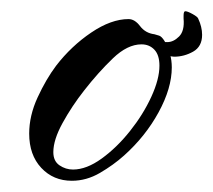

<svg xmlns="http://www.w3.org/2000/svg" viewBox="-20 -307 380 342"><path d="M108 15Q75 15 53.5 -8Q32 -31 32 -69Q32 -101 47 -133.5Q62 -166 80 -190Q107 -225 142.5 -249Q178 -273 209 -273Q220 -273 229.5 -260.5Q239 -248 255 -246Q259 -245 263.5 -243.5Q268 -242 273 -234Q286 -212 286 -187Q286 -150 262.5 -107Q239 -64 201 -30Q182 -13 158 1Q134 15 108 15ZM110 -5Q134 -5 161 -24.5Q188 -44 211.5 -73.5Q235 -103 249.5 -134.5Q264 -166 264 -190Q264 -209 255 -218.5Q246 -228 232 -228Q207 -228 181 -203Q155 -178 130 -146Q108 -118 91.5 -88Q75 -58 75 -36Q75 -20 86 -12.5Q97 -5 110 -5ZM290 -206Q282 -206 267 -214Q252 -222 248 -231Q245 -237 245 -243Q245 -247 248 -247Q249 -247 253 -241Q256 -237 260.5 -234.5Q265 -232 278 -232Q289 -232 299 -242Q309 -252 307 -274V-279Q307 -287 310 -287Q314 -287 323 -282Q332 -277 333 -274Q340 -259 340 -245Q340 -224 324 -215Q308 -206 290 -206Z"/></svg>

Font: The Nautigal
Style: Bold
Weight: 700
Designer: Robert E. Leuschke
Foundry: Robert E. Leuschke
Version: Version 1.100; ttfautohint (v1.8.3)